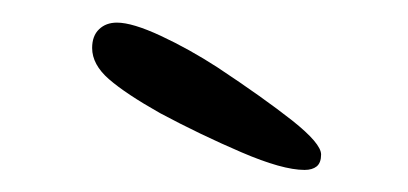

<svg xmlns="http://www.w3.org/2000/svg" viewBox="-20 -626 370 174"><path d="M256 -472Q236 -472 198.8 -488Q161.5 -504 125 -523.5Q94 -541 78.8 -554.2Q63.5 -567.5 63.5 -582.5Q63.5 -593.5 69.8 -599.5Q76 -605.5 86 -605.5Q100 -605.5 125.8 -593.5Q151.5 -581.5 177 -565Q218.5 -537.5 244.8 -516.8Q271 -496 271 -486Q271 -478.5 267 -475.2Q263 -472 256 -472Z"/></svg>

Font: Gluten ExtraLight
Style: Regular
Weight: 250
Designer: Tyler Finck
Foundry: Etcetera Type Company
Version: Version 1.300